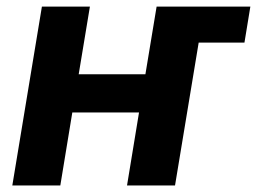

<svg xmlns="http://www.w3.org/2000/svg" viewBox="-20 -566 784 586"><path d="M254.4 -545.9 220.2 -339.4H423.8L458 -545.9H744.1L726.1 -436H586.4L514.2 0H367.7L404.3 -222.7H200.7L164.1 0H17.6L107.9 -545.9Z"/></svg>

Font: Inter
Style: Bold Italic
Weight: 700
Italic angle: -9.39999°
Designer: Rasmus Andersson
Foundry: rsms
Version: Version 4.001;git-9221beed3